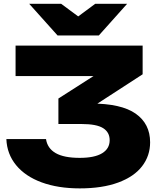

<svg xmlns="http://www.w3.org/2000/svg" viewBox="-20 -995 862 1031"><path d="M745.9 -750V-596.1L413.5 -380.5L391.5 -439.2H466.1Q631.4 -439.2 708.7 -384.6Q786.1 -330 786.1 -230.9Q786.1 -158.6 743.1 -102.5Q700.2 -46.4 614.9 -14.9Q529.5 16.6 408.2 16.6Q291.7 16.6 203.7 -15.7Q115.8 -48 66.5 -108.1Q17.3 -168.2 14.2 -248.1H227.1Q234.5 -198.5 278.9 -172.9Q323.3 -147.3 408.2 -147.3Q487.8 -147.3 528.4 -172.1Q568.9 -196.8 568.9 -242.1Q568.9 -284.6 533.9 -306.8Q498.9 -329.1 417.4 -329.1H293.6V-466L641.2 -688.3L664 -586.7H63.6V-750ZM289.2 -804.5 136.7 -974.7H308.3L448.7 -870.7H351.1L491.5 -974.7H662.8L510.6 -804.5Z"/></svg>

Font: Unbounded Variable
Style: Regular
Weight: 400
Designer: Luke Prowse, Jean-Baptiste Morizot, Fátima Lázaro, Florian Runge
Foundry: NaN
Version: Version 1.600;FEAKit 1.0